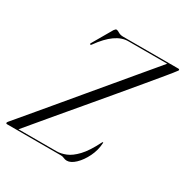

<svg xmlns="http://www.w3.org/2000/svg" viewBox="-171 -855 974 1004"><g transform="rotate(30 316.0 -353.0)"><path d="M325.5 0H0.5Q-6.5 0 -6.5 -5.5Q-6 -9 -1.5 -14.5Q6.5 -24 32.8 -55.2Q59 -86.5 98 -132.8Q137 -179 183.5 -234.8Q230 -290.5 279.2 -349.2Q328.5 -408 375.5 -464.2Q422.5 -520.5 462.2 -567.8Q502 -615 529.5 -648Q557 -681 567 -693H332Q254.5 -693 176.5 -583.5Q171.5 -575.5 167 -579.5Q164 -582 169 -589L236 -704.5Q243.5 -715 249 -715Q255.5 -715 267.5 -707.5Q279.5 -700 297.5 -700H629.5Q637 -700 637 -695Q637 -692.5 635.5 -690.5Q634 -688.5 632 -686Q623.5 -674 591.5 -635.2Q559.5 -596.5 512.5 -540Q465.5 -483.5 410.5 -418Q355.5 -352.5 299.8 -286.5Q244 -220.5 195.2 -162.5Q146.5 -104.5 112 -63.2Q77.5 -22 65 -7H294.5Q320.5 -7 350 -18.8Q379.5 -30.5 411.5 -64.2Q443.5 -98 476.5 -164Q480 -170 481.5 -169.5Q484.5 -169.5 483.5 -164.5Q481 -121 461.5 -81.2Q442 -41.5 415.5 -16.2Q389 9 365.5 9Q354.5 9 345.2 4.5Q336 0 325.5 0Z"/></g></svg>

Font: Fraunces 144pt Light
Style: Italic
Weight: 300
Italic angle: -16°
Version: Version 1.000;[0bf87f6ff]